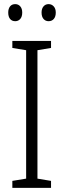

<svg xmlns="http://www.w3.org/2000/svg" viewBox="-20 -913 309 933"><path d="M228 0H40V-34L107 -45V-669L40 -680V-714H228V-680L162 -669V-45L228 -34ZM20 -852Q20 -871 29 -882Q38 -893 54 -893Q69 -893 78.5 -882Q88 -871 88 -852Q88 -832 78.5 -821Q69 -810 54 -810Q38 -810 29 -821Q20 -832 20 -852ZM182 -852Q182 -871 191.5 -882Q201 -893 216 -893Q231 -893 241 -882Q251 -871 251 -852Q251 -832 241.5 -821Q232 -810 216 -810Q201 -810 191.5 -821Q182 -832 182 -852Z"/></svg>

Font: Noto Sans Condensed Light
Style: Regular
Weight: 300
Width: 3
Designer: Monotype Design Team
Foundry: Monotype Imaging Inc.
Version: Version 2.013; ttfautohint (v1.8.4.7-5d5b)